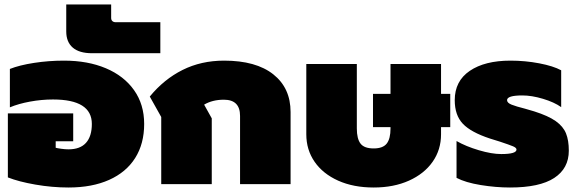

<svg xmlns="http://www.w3.org/2000/svg" viewBox="-20 -820 2568 855"><path d="M15 -30V-315H306V-191H228V-162Q235 -160 252.5 -157.5Q270 -155 285 -155Q337 -155 363 -184Q389 -213 389 -268Q389 -377 216 -377Q165 -377 113.5 -367.5Q62 -358 24 -342V-513Q67 -530 132 -540Q197 -550 265 -550Q371 -550 451.5 -516Q532 -482 577 -418.5Q622 -355 622 -268Q622 -180 582 -116.5Q542 -53 466 -19Q390 15 285 15Q212 15 137.5 2Q63 -11 15 -30Z M275 -680V-800H475V-740Q475 -731 480.5 -726Q486 -721 496 -721H694V-583H390Q333 -583 304 -608Q275 -633 275 -680Z M698 -299 647 -390Q710 -467 793 -508.5Q876 -550 978 -550Q1120 -550 1197 -489Q1274 -428 1274 -321V0H1049V-304Q1049 -376 977 -376Q926 -376 889 -354L923 -293V0H698Z M1344 -222V-535H1569V-248Q1569 -202 1585.5 -180.5Q1602 -159 1644 -159Q1685 -159 1702 -180.5Q1719 -202 1719 -248V-254H1641V-402H1719V-535H1944V-402H1985V-254H1944V-222Q1944 -153 1906.5 -99.5Q1869 -46 1801 -15.5Q1733 15 1644 15Q1554 15 1486 -15.5Q1418 -46 1381 -99.5Q1344 -153 1344 -222Z M2013 -28V-192Q2055 -168 2112.5 -151Q2170 -134 2212 -134Q2280 -134 2280 -154Q2280 -162 2264.5 -168.5Q2249 -175 2207 -189L2162 -203Q2077 -231 2041 -269Q2005 -307 2005 -374Q2005 -459 2072 -504.5Q2139 -550 2253 -550Q2319 -550 2381.5 -538Q2444 -526 2479 -507V-343Q2448 -365 2398 -380Q2348 -395 2306 -395Q2238 -395 2238 -374Q2238 -362 2258 -354Q2278 -346 2318 -336L2359 -324Q2422 -304 2455 -280.5Q2488 -257 2500.5 -226Q2513 -195 2513 -149Q2513 -70 2448 -27.5Q2383 15 2251 15Q2188 15 2120.5 4Q2053 -7 2013 -28Z"/></svg>

Font: Prompt Black
Style: Regular
Weight: 900
Designer: Katatrad Team
Foundry: CadsonDemak
Version: Version 1.001